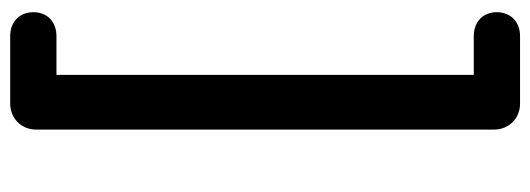

<svg xmlns="http://www.w3.org/2000/svg" viewBox="-360 -526 1065 386"><g transform="rotate(90 173.0 -332.5)"><path d="M52 180H188C217 180 240 158 240 128V-793C240 -823 217 -845 188 -845H52C22 -845 4 -825 4 -798C4 -772 22 -752 52 -752H130V87H52C22 87 4 107 4 133C4 160 22 180 52 180Z"/></g></svg>

Font: SN Pro SemiBold
Style: Regular
Weight: 600
Designer: Tobias Whetton
Foundry: Supernotes
Version: Version 1.003;Glyphs 3.3 (3324)